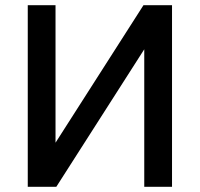

<svg xmlns="http://www.w3.org/2000/svg" viewBox="-20 -720 770 740"><path d="M536 0V-530L197 0H87V-700H194V-170L533 -700H643V0Z"/></svg>

Font: NT Somic Medium
Style: Regular
Weight: 500
Designer: Ravid Balaliev — lead type designer, mastering
Michael Voronin — secret advisor, marketing
Ivan Kovalenko — best boy
Foundry: NT Type
Version: Version 0.7